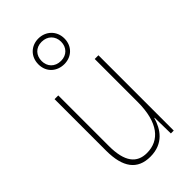

<svg xmlns="http://www.w3.org/2000/svg" viewBox="-246 -868 950 950"><g transform="rotate(-45 229.0 -393.0)"><path d="M230 -615C281 -615 320 -651 320 -705C320 -758 280 -796 228 -796C178 -796 138 -760 138 -705C138 -649 180 -615 230 -615ZM230 -638C186 -638 161 -668 161 -705C161 -744 186 -773 228 -773C269 -773 297 -745 297 -705C297 -666 270 -638 230 -638ZM380 -527H354V-227C354 -82 296 -15 208 -15C138 -15 99 -62 99 -173V-527H73V-166C73 -49 117 10 207 10C300 10 339 -53 356 -112H358L360 0H380Z"/></g></svg>

Font: Noto Sans Arabic UI Cn Th
Style: Regular
Weight: 100
Width: 3
Designer: Monotype Design Team, Nadine Chahine and Nizar Qandah
Foundry: Monotype Imaging Inc.
Version: Version 2.010